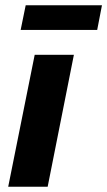

<svg xmlns="http://www.w3.org/2000/svg" viewBox="-20 -705 405 725"><path d="M11 0 111 -498H259L160 0ZM58 -592 77 -685H365L347 -592Z"/></svg>

Font: Source Sans 3 ExtraLight ExtraBold
Style: Italic
Weight: 800
Italic angle: -11°
Version: Version 3.052;hotconv 1.1.0;makeotfexe 2.6.0